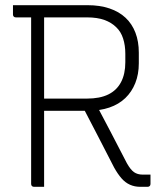

<svg xmlns="http://www.w3.org/2000/svg" viewBox="-20 -720 640 740"><path d="M343 -332Q375 -272 406.5 -211.5Q438 -151 469 -91Q483 -66 496.5 -56.5Q510 -47 530 -47Q537 -47 541.5 -47Q546 -47 550 -47H560Q560 -37 560 -29Q560 -21 560 -11Q560 -6 557 -3Q554 0 549 0Q542 0 535 0Q528 0 520 0Q499 0 481 -8Q463 -16 448.5 -32.5Q434 -49 420 -74Q390 -133 359.5 -191.5Q329 -250 299 -308ZM30 -700Q102 -700 174 -700Q246 -700 318 -700Q365 -700 402 -687.5Q439 -675 464 -651.5Q489 -628 502 -594Q515 -560 515 -517V-476Q515 -434 501.5 -400Q488 -366 463 -342Q438 -318 401.5 -305.5Q365 -293 318 -293Q275 -293 231 -293Q187 -293 143 -293L132 -284V-340Q178 -340 223.5 -340Q269 -340 315 -340Q365 -340 397.5 -356Q430 -372 446.5 -403.5Q463 -435 463 -480V-513Q463 -545 454.5 -571.5Q446 -598 428 -615Q410 -633 382.5 -643Q355 -653 315 -653Q269 -653 223.5 -653Q178 -653 132.5 -653Q87 -653 41 -653Q36 -653 33 -656Q30 -659 30 -664Q30 -673 30 -682Q30 -691 30 -700ZM150 0Q140 0 130.5 0Q121 0 111 0Q106 0 103 -3Q100 -6 100 -11Q100 -95 100 -178.5Q100 -262 100 -345.5Q100 -429 100 -512.5Q100 -596 100 -680H162L150 -669Q150 -611 150 -553.5Q150 -496 150 -438Q150 -382 150 -325.5Q150 -269 150 -213Q150 -157 150 -100Q150 -74 150 -49Q150 -24 150 0Z"/></svg>

Font: Recursive Sans Linear Light
Style: Regular
Weight: 300
Version: Version 1.085